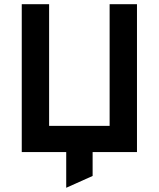

<svg xmlns="http://www.w3.org/2000/svg" viewBox="-20 -720 752 909"><path d="M83 0V-700H212.5V-124H499V-700H628.5V0ZM293.5 169V-90H418.5V113Z"/></svg>

Font: Undotted
Style: Bold
Weight: 700
Designer: Delve Withrington, Dave Bailey, Thomas Jockin
Foundry: Delve Fonts LLC
Version: Version 4.000